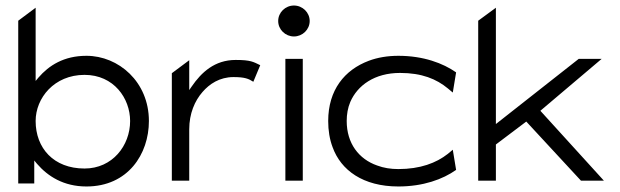

<svg xmlns="http://www.w3.org/2000/svg" viewBox="-20 -664 2244 695"><path d="M46 0H104V-83L114 -71C153 -26 210 11 293 11C443 11 519 -106 519 -226C519 -368 409 -462 293 -462C211 -462 157 -427 119 -383L109 -371V-636L46 -589ZM109 -226C109 -309 176 -393 286 -393C392 -393 451 -308 451 -226C451 -137 387 -54 286 -54C174 -54 109 -128 109 -226Z M602 -10H665V-196C665 -253 685 -299 713 -331C738 -360 775 -385 825 -385C866 -385 880 -379 897 -368L922 -428C897 -440 888 -447 833 -447C757 -447 709 -402 674 -351L665 -338V-446L602 -399Z M987 -588C987 -557 1013 -532 1044 -532C1075 -532 1101 -557 1101 -588C1101 -619 1075 -644 1044 -644C1013 -644 987 -619 987 -588ZM1013 -10H1076V-451H1013Z M1168 -226C1168 -192 1173 -160 1184 -131C1214 -48 1294 11 1422 11C1512 11 1583 -15 1631 -49L1619 -122L1601 -107C1559 -74 1501 -52 1422 -52C1394 -52 1369 -56 1345 -65C1279 -88 1235 -145 1235 -226C1235 -250 1239 -274 1248 -295C1274 -355 1336 -400 1428 -400C1507 -400 1560 -378 1601 -344L1619 -329L1631 -402C1584 -435 1513 -462 1422 -462C1383 -462 1347 -456 1315 -444C1227 -411 1168 -338 1168 -226Z M1711 -10H1775V-141L1885 -224L2083 -10H2166L1936 -263L2158 -451H2075L1775 -215V-636L1711 -589Z"/></svg>

Font: Charger Sport
Style: LitExt
Weight: 300
Designer: Jasper
Foundry: Cannot Into Space Fonts
Version: Version 1.1